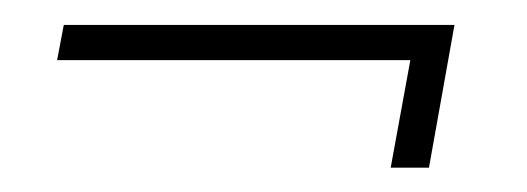

<svg xmlns="http://www.w3.org/2000/svg" viewBox="-20 -276 434 158"><path d="M301.5 -138H333L354 -255.5H32.5L27 -226.5H330L319.5 -236.5Z"/></svg>

Font: Anybody UltraCondensed Thin ExtraLight
Style: Italic
Weight: 250
Italic angle: -10°
Version: Version 1.111